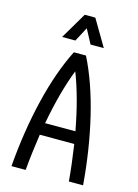

<svg xmlns="http://www.w3.org/2000/svg" viewBox="-123 -889 685 956"><g transform="rotate(15 219.0 -411.0)"><path d="M34.2 0Q48.8 -182.6 87.9 -345.2Q127 -507.8 187.5 -627.9H250Q310.5 -507.8 349.6 -345.2Q388.7 -182.6 403.3 0H330.1Q322.3 -89.8 307.6 -187.5H129.9Q115.2 -89.8 107.4 0ZM296.9 -250Q265.6 -418.9 218.8 -538.1Q171.9 -418.9 140.6 -250ZM326.2 -686.5H257.8L201.2 -793H236.3L179.7 -686.5H111.3L191.4 -822.3H246.1Z"/></g></svg>

Font: Sudo Variable
Style: Regular
Weight: 400
Monospace: yes
Designer: Jens Kutilek
Foundry: Jens Kutilek
Version: Version 0.040